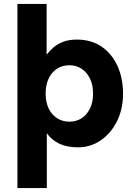

<svg xmlns="http://www.w3.org/2000/svg" viewBox="-20 -740 701 980"><path d="M69 220V-720H218V-461Q234 -482 255 -499.5Q276 -517 305 -527.5Q334 -538 372 -538Q446 -538 498.5 -502Q551 -466 579.5 -403.5Q608 -341 608 -262Q608 -183 577 -121Q546 -59 494 -23.5Q442 12 378 12Q321 12 282 -7Q243 -26 219 -60V220ZM334 -119Q369 -119 396 -136Q423 -153 439 -185.5Q455 -218 455 -262Q455 -307 439 -339.5Q423 -372 396 -389.5Q369 -407 334 -407Q299 -407 271.5 -389.5Q244 -372 228.5 -339.5Q213 -307 213 -263Q213 -218 228.5 -186Q244 -154 271.5 -136.5Q299 -119 334 -119Z"/></svg>

Font: DM Sans 9pt Black
Style: Regular
Weight: 900
Version: Version 4.004;gftools[0.9.30]